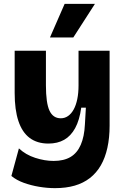

<svg xmlns="http://www.w3.org/2000/svg" viewBox="-20 -791 648 995"><path d="M265 184Q225 184 183 177Q141 170 103.5 156.5Q66 143 39 121L78 -22Q113 11 162.5 27Q212 43 258 43Q311 43 345.5 22.5Q380 2 398.5 -40.5Q417 -83 420 -146L425 -233H401Q392 -168 369.5 -127Q347 -86 312.5 -66.5Q278 -47 231 -47Q173 -47 134 -76Q95 -105 75.5 -163.5Q56 -222 56 -309V-528H218V-349Q218 -257 236.5 -217.5Q255 -178 295 -178Q316 -178 333 -190Q350 -202 362 -224Q374 -246 380.5 -277.5Q387 -309 387 -348V-528H548V-140Q548 -77 536.5 -25Q525 27 502.5 66Q480 105 446 131.5Q412 158 367 171Q322 184 265 184ZM360 -597H239L315 -771H472Z"/></svg>

Font: Bricolage Grotesque 96pt ExtraBold ExtraBold
Style: Regular
Weight: 800
Version: Version 1.001;gftools[0.9.33.dev8+g029e19f]